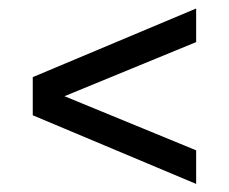

<svg xmlns="http://www.w3.org/2000/svg" viewBox="-20 -612 552 463"><path d="M453 -168.5 59 -334V-426L453 -591.5V-510.5L135.5 -380L453 -249.5Z"/></svg>

Font: Encode Sans Cnd Md
Style: Regular
Weight: 500
Width: 3
Designer: Multiple Designers
Foundry: Impallari Type
Version: Version 3.002; ttfautohint (v1.8.3) -l 8 -r 50 -G 200 -x 14 